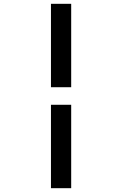

<svg xmlns="http://www.w3.org/2000/svg" viewBox="-20 -843 640 1006"><path d="M247 -386V-823H353V-386ZM247 143V-294H353V143Z"/></svg>

Font: Iosevka Etoile Semibold
Style: Regular
Weight: 600
Designer: Belleve Invis
Foundry: Belleve Invis
Version: Version 22.1.2; ttfautohint (v1.8.4)